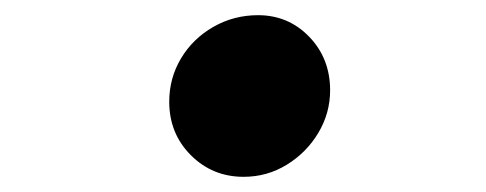

<svg xmlns="http://www.w3.org/2000/svg" viewBox="-20 -427 640 253"><path d="M301 -194Q260 -194 231.5 -222.5Q203 -251 203 -293Q203 -324 218.5 -350Q234 -376 261 -391.5Q288 -407 320 -407Q360 -407 387.5 -378.5Q415 -350 415 -308Q415 -278 399.5 -252Q384 -226 358 -210Q332 -194 301 -194Z"/></svg>

Font: Red Hat Mono
Style: Italic
Weight: 400
Italic angle: -12°
Monospace: yes
Designer: Pentagram, MCKL
Foundry: MCKL
Version: Version 1.030